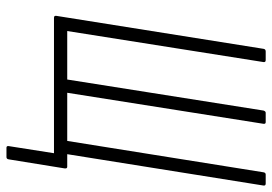

<svg xmlns="http://www.w3.org/2000/svg" viewBox="-144 -551 842 594"><g transform="rotate(90 277.0 -254.0)"><path d="M437 147Q431 147 432 140L454 0H35Q28 0 29 -7L131 -648Q132 -655 139 -655H166Q173 -655 172 -648L76 -41H226L322 -648Q324 -655 329 -655H358Q364 -655 363 -648L267 -41H416L513 -648Q514 -655 520 -655H548Q555 -655 554 -648L457 -41H496Q502 -41 501 -33L473 140Q472 147 466 147Z"/></g></svg>

Font: Sofia Sans Extra Condensed Light
Style: Italic
Weight: 300
Italic angle: -9°
Version: Version 4.100